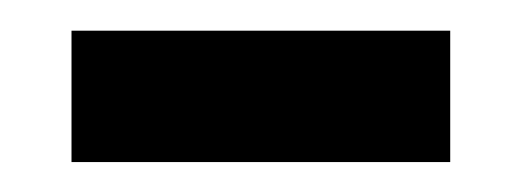

<svg xmlns="http://www.w3.org/2000/svg" viewBox="-20 -367 348 127"><path d="M277.8 -346.7H27.3V-259.8H277.8Z"/></svg>

Font: Bert Sans Medium
Style: Regular
Weight: 500
Designer: Christian Robertson (Google), Cristiano Sobral
Foundry: Google, Cristiano Sobral
Version: Version 3.101